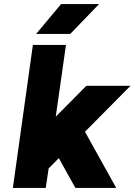

<svg xmlns="http://www.w3.org/2000/svg" viewBox="-20 -920 659 940"><path d="M43 0H204L218 -95L268 -146L349 0H549L396 -275L619 -500H403L253 -349L303 -700H141ZM157 -754H324L465 -900H279Z"/></svg>

Font: Unageo
Style: Black-Italic
Weight: 900
Designer: Richard Sepsi
Foundry: Richard Sepsi
Version: Version 2.000